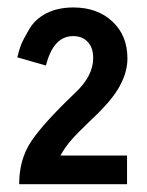

<svg xmlns="http://www.w3.org/2000/svg" viewBox="-20 -880 386 504"><path d="M25.4 -729.5Q30.3 -750 35.6 -763.2Q41 -776.4 56.6 -803.2Q72.3 -830.1 102.1 -845.2Q131.8 -860.4 172.9 -860.4Q235.4 -860.4 274.9 -823.7Q314.5 -787.1 314.5 -726.6Q314.5 -662.1 249 -594.7Q243.2 -587.9 213.4 -559.6Q183.6 -531.2 167 -512.2Q150.4 -493.2 138.7 -471.7H313.5V-396.5H30.3Q30.3 -460.9 61.5 -508.3Q92.8 -555.7 177.7 -636.7Q224.6 -680.7 224.6 -727.5Q224.6 -754.9 210.4 -770Q196.3 -785.2 171.9 -785.2Q120.1 -785.2 100.6 -708Z"/></svg>

Font: Gothic A1
Style: Bold
Weight: 700
Version: Version 2.50